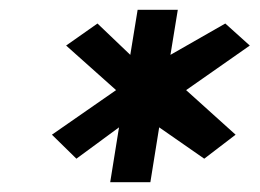

<svg xmlns="http://www.w3.org/2000/svg" viewBox="-20 -694 530 392"><path d="M86 -419 136 -370 223 -434 205 -322H287L305 -434L397 -370L461 -419L360 -510L490 -601L440 -646L328 -582L343 -674H261L246 -582L179 -646L115 -601L217 -510Z"/></svg>

Font: Charger Sport
Style: BdExtObl
Weight: 700
Designer: Jasper
Foundry: Cannot Into Space Fonts
Version: Version 1.1